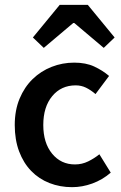

<svg xmlns="http://www.w3.org/2000/svg" viewBox="-20 -762 502 794"><path d="M278 12Q228 12 184.5 -5Q141 -22 109 -55Q77 -88 59 -136Q41 -184 41 -245Q41 -306 61 -354Q81 -402 115 -435Q149 -468 193.5 -485.5Q238 -503 287 -503Q335 -503 369.5 -487Q404 -471 431 -448L375 -373Q355 -390 335.5 -399.5Q316 -409 293 -409Q233 -409 196 -364.5Q159 -320 159 -245Q159 -171 195.5 -126.5Q232 -82 290 -82Q319 -82 344.5 -94.5Q370 -107 391 -124L438 -48Q403 -18 361.5 -3Q320 12 278 12ZM116 -607 227 -742H343L454 -607L409 -564L287 -667H283L161 -564Z"/></svg>

Font: TT Toshiba Sans Medium
Style: Regular
Weight: 500
Designer: Paul D. Hunt
Foundry: Toshiba Corporation
Version: Version 2.020;PS 2.000;hotconv 1.0.86;makeotf.lib2.5.63406